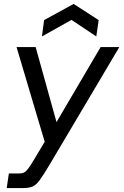

<svg xmlns="http://www.w3.org/2000/svg" viewBox="-20 -735 630 975"><path d="M14 220 25 146H77Q92 146 102 141Q112 136 123 121.5Q134 107 152 77L207 -15L64 -496H161L267 -115L491 -496H586L232 101Q201 153 182.5 178.5Q164 204 146 212Q128 220 98 220ZM193 -550 204 -633 354 -715 481 -633 469 -550 343 -634Z"/></svg>

Font: Host Grotesk
Style: Italic
Weight: 400
Italic angle: -8°
Designer: Doğukan Karapınar based on Poppins by Indian Type Foundry, Jonny Pinhorn
Foundry: Element Type
Version: Version 1.001; ttfautohint (v1.8.4.7-5d5b)